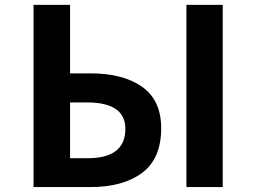

<svg xmlns="http://www.w3.org/2000/svg" viewBox="-20 -760 1040 780"><path d="M116.2 0V-740.2H264.6V-461.9H348.6Q480.5 -461.9 557.6 -407.2Q634.8 -352.5 634.8 -239.3Q634.8 -115.2 557.1 -57.6Q479.5 0 346.7 0ZM264.6 -117.2H335.9Q489.3 -117.2 489.3 -236.3Q489.3 -343.8 334 -343.8H264.6ZM737.3 0V-740.2H884.8V0Z"/></svg>

Font: GenEi Gothic M Regular
Style: Bold
Weight: 700
Designer: o_tamon (Modified); [Source Han Sans]
Ryoko NISHIZUKA  (kana & ideographs); Paul D. Hunt (Latin, Greek & Cyrillic); Wenl
Version: Version 1.1a;Original Version 1.004